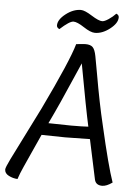

<svg xmlns="http://www.w3.org/2000/svg" viewBox="-67 -869 652 925"><g transform="rotate(5 259.0 -406.0)"><path d="M313 -569Q302 -545 277.5 -488Q253 -431 228 -375.5Q203 -320 178 -268Q250 -266 288 -266Q344 -266 371 -268Q353 -349 313 -569ZM264 -207Q242 -207 150 -209Q139 -185 116 -134Q93 -83 77 -47.5Q61 -12 53 13Q31 12 10.5 1.5Q-10 -9 -10 -28Q-10 -37 10.5 -79Q31 -121 72 -202Q113 -283 139 -336Q255 -577 278 -659Q314 -663 323 -663Q347 -663 358 -652Q369 -641 375 -610Q378 -597 390.5 -525Q403 -453 415 -393.5Q427 -334 440 -280Q484 -87 511 -10Q483 10 462 10Q431 10 425 -17Q411 -80 384 -209Q284 -207 264 -207ZM393 -780Q404 -780 423.5 -793Q443 -806 458 -822Q471 -817 471 -805Q471 -777 435 -749Q399 -721 363 -721Q342 -721 308 -743.5Q274 -766 256 -766Q237 -766 191 -724Q178 -730 178 -741Q178 -769 214 -797Q250 -825 287 -825Q305 -825 340.5 -802.5Q376 -780 393 -780Z"/></g></svg>

Font: Overlock
Style: Italic
Weight: 400
Designer: Dario Muhafara
Foundry: Dario Manuel Muhafara
Version: Version 1.002